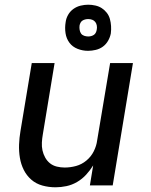

<svg xmlns="http://www.w3.org/2000/svg" viewBox="-20 -788 640 816"><path d="M216 8Q187 8 160 0.5Q133 -7 113 -24.5Q93 -42 81 -66Q69 -90 64.5 -117.5Q60 -145 61 -173.5Q62 -202 67 -231L115 -520H212L162 -217Q159 -200 158 -182.5Q157 -165 160.5 -149Q164 -133 172 -118.5Q180 -104 192.5 -94Q205 -84 221.5 -80Q238 -76 255 -76Q279 -76 303 -82.5Q327 -89 347 -105.5Q367 -122 378.5 -145Q390 -168 393 -192L448 -520H545L459 0H362L376 -85Q363 -64 346 -45.5Q329 -27 307.5 -14.5Q286 -2 262.5 3Q239 8 216 8ZM354 -572Q331 -572 309.5 -580.5Q288 -589 275 -606.5Q262 -624 258.5 -647Q255 -670 259 -694Q261 -710 269.5 -725Q278 -740 292 -750Q306 -760 322.5 -764Q339 -768 355 -768Q370 -768 385.5 -764.5Q401 -761 413 -753Q425 -745 434 -733.5Q443 -722 447 -707.5Q451 -693 452 -677.5Q453 -662 451 -646Q448 -630 439.5 -615Q431 -600 417.5 -590Q404 -580 387 -576Q370 -572 354 -572ZM355 -633Q361 -633 367 -634.5Q373 -636 378.5 -639.5Q384 -643 387 -649Q390 -655 391 -661Q393 -670 391.5 -679Q390 -688 385 -694.5Q380 -701 372 -704Q364 -707 355 -707Q349 -707 342.5 -705.5Q336 -704 330.5 -700.5Q325 -697 322 -691Q319 -685 318 -679Q317 -670 318.5 -661Q320 -652 324.5 -645.5Q329 -639 337.5 -636Q346 -633 355 -633Z"/></svg>

Font: Iosevka Md Ex Obl
Style: Regular
Weight: 500
Width: 7
Italic angle: -9°
Monospace: yes
Designer: Belleve Invis
Foundry: Belleve Invis
Version: Version 32.5.0; ttfautohint (v1.8.4)